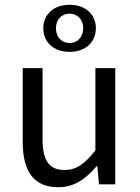

<svg xmlns="http://www.w3.org/2000/svg" viewBox="-20 -771 584 803"><path d="M224 12C291 12 339 -23 384 -76H387L394 0H462V-486H379V-142C334 -85 299 -60 250 -60C186 -60 158 -99 158 -189V-486H75V-178C75 -54 121 12 224 12ZM271 -554C339 -554 381 -596 381 -653C381 -709 339 -751 271 -751C203 -751 161 -709 161 -653C161 -596 203 -554 271 -554ZM271 -591C239 -591 214 -615 214 -653C214 -690 239 -714 271 -714C303 -714 328 -690 328 -653C328 -615 303 -591 271 -591Z"/></svg>

Font: DAIFUKU Sans
Style: Regular
Weight: 400
Designer: Original font ‘Source Han Sans JP’ : Paul D. Hunt
Foundry: Daifuku
Version: Version 1.000